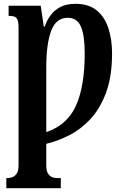

<svg xmlns="http://www.w3.org/2000/svg" viewBox="-20 -744 657 1004"><path d="M13 240V187H21Q30 187 43 183Q56 179 66.5 165Q77 151 77 122V-599Q77 -630 70.5 -642.5Q64 -655 53 -658Q42 -661 27 -661H25V-714H193L209 -605H214Q224 -636 244 -663.5Q264 -691 296 -707.5Q328 -724 375 -724Q444 -724 486 -689.5Q528 -655 547 -596Q566 -537 566 -465Q566 -344 534.5 -259.5Q503 -175 452.5 -121Q402 -67 341.5 -36.5Q281 -6 222 8V122Q222 151 232 165Q242 179 254.5 183Q267 187 276 187H298V240ZM222 -53Q333 -91 378 -193Q423 -295 423 -464Q423 -559 403 -605Q383 -651 334 -651Q273 -651 247.5 -582.5Q222 -514 222 -393Z"/></svg>

Font: Noto Serif ExtraCondensed ExtraBold
Style: Regular
Weight: 800
Width: 2
Designer: Monotype Design Team
Foundry: Monotype Imaging Inc.
Version: Version 2.013; ttfautohint (v1.8.4.7-5d5b)